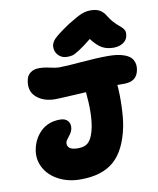

<svg xmlns="http://www.w3.org/2000/svg" viewBox="-98 -1045 882 1069"><g transform="rotate(-10 343.5 -510.5)"><path d="M314.9 -736.8Q284.7 -736.8 265.4 -757.6Q246.1 -778.3 248 -808.1Q249.5 -828.6 268.6 -848.9Q287.6 -869.1 356 -915Q408.2 -947.3 433.8 -958.3Q459.5 -969.2 487.8 -969.2Q520 -969.2 540 -957.3Q560.1 -945.3 574.2 -920.9Q585.9 -900.9 600.8 -884.8Q615.7 -868.7 626.5 -859.9Q637.2 -851.1 646.5 -842Q655.8 -833 659.2 -821.8Q662.6 -810.5 659.2 -794.9Q654.8 -770.5 632.1 -756.3Q609.4 -742.2 579.1 -742.2Q541 -742.2 513.4 -757.8Q485.8 -773.4 456.1 -813Q411.6 -776.9 384 -759.8Q356.4 -742.7 344.7 -739.7Q333 -736.8 314.9 -736.8ZM271 -51.8Q201.7 -51.8 147.5 -80.1Q93.3 -108.4 67.6 -157Q42 -205.6 53.2 -261.2Q65.4 -321.3 107.2 -360.6Q148.9 -399.9 214.8 -399.9Q243.7 -399.9 258.3 -383.3Q272.9 -366.7 268.1 -338.9Q263.7 -318.4 246.8 -298.6Q230 -278.8 228 -268.1Q224.6 -249.5 237.8 -237.3Q251 -225.1 288.1 -225.1Q328.6 -225.1 349.4 -248.8Q370.1 -272.5 380.9 -326.2Q396 -402.8 383.8 -524.9Q231 -516.1 210 -516.1Q144 -516.1 103.8 -551Q63.5 -585.9 76.2 -647Q80.6 -672.4 99.9 -687.3Q119.1 -702.1 148.9 -702.1Q177.7 -702.1 209.2 -694.6Q240.7 -687 263.2 -687Q302.7 -687 388.4 -694.6Q474.1 -702.1 540 -702.1Q565.4 -702.1 586.9 -699.5Q608.4 -696.8 629.4 -689.5Q650.4 -682.1 663.8 -670.7Q677.2 -659.2 683.3 -639.6Q689.5 -620.1 684.1 -594.2Q671.9 -534.2 602.1 -534.2H563Q567.9 -480 565.4 -411.6Q563 -343.3 554.2 -299.8Q528.3 -170.9 460.9 -111.3Q393.6 -51.8 271 -51.8Z"/></g></svg>

Font: Shantell Sans Irregular Bouncy
Style: Italic
Weight: 800
Italic angle: -11.31°
Designer: Stephen Nixon, Anya Danilova, Shantell Martin
Foundry: Arrow Type
Version: Version 1.006;[9816181b4]